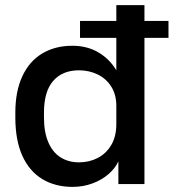

<svg xmlns="http://www.w3.org/2000/svg" viewBox="-20 -720 679 751"><path d="M435 -638V-700H545V-638H639V-572H545V0H443V-89Q431 -62 404.5 -39Q378 -16 341.5 -2.5Q305 11 264 11Q196 11 145.5 -19.5Q95 -50 67.5 -110.5Q40 -171 40 -260V-280Q40 -363 67.5 -422Q95 -481 145.5 -511Q196 -541 263 -541Q321 -541 365 -515Q409 -489 435 -445V-572H293V-638ZM435 -235V-306Q435 -350 415 -381.5Q395 -413 361.5 -429Q328 -445 289 -445Q224 -445 188 -403.5Q152 -362 152 -280V-260Q152 -203 169 -163.5Q186 -124 217 -104.5Q248 -85 289 -85Q329 -85 362 -102Q395 -119 415 -152.5Q435 -186 435 -235Z"/></svg>

Font: .
Style: 
Weight: 500
Designer: A.Korolkova, Vitaly Kuzmin
Foundry: ParaType Ltd
Version: Version 1.000; Glyphs 3.2, build 3192.0